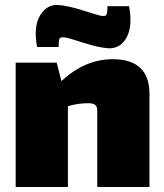

<svg xmlns="http://www.w3.org/2000/svg" viewBox="-20 -752 661 772"><path d="M216 -563H129Q114 -646 141.5 -690.5Q169 -735 214 -732Q254 -729 312 -710.5Q370 -692 383 -689Q404 -685 408 -692.5Q412 -700 412 -727H499Q514 -646 488.5 -600.5Q463 -555 414 -558Q375 -561 316 -580Q257 -599 244 -601Q224 -604 220 -598Q216 -592 216 -569Q216 -565 216 -563ZM208 -500 227 -426Q322 -514 433 -514Q581 -514 581 -374V0H371V-307Q371 -323 363 -330Q355 -337 335 -337Q293 -337 253 -325V0H43V-500Z"/></svg>

Font: Exo 2.0 Black
Style: Regular
Weight: 900
Designer: Natanael Gama
Version: Version 1.001;PS 001.001;hotconv 1.0.70;makeotf.lib2.5.58329